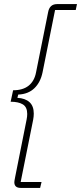

<svg xmlns="http://www.w3.org/2000/svg" viewBox="-20 -780 396 938"><path d="M81 138Q50 138 50 110Q50 105 54 85L110 -196Q113 -211 113 -223Q113 -257 91.5 -270Q70 -283 32 -283L44 -339Q92 -339 120 -361.5Q148 -384 156 -426L215 -720Q222 -760 259 -760H356L350 -731H249L188 -427Q178 -378 148 -349Q118 -320 69 -318L65 -302Q103 -300 124 -281Q145 -262 145 -225Q145 -211 142 -195L81 109H183L176 138Z"/></svg>

Font: IBM Plex Sans ExtLt
Style: Italic
Weight: 200
Italic angle: -11°
Designer: Mike Abbink, Paul van der Laan, Pieter van Rosmalen
Foundry: Bold Monday
Version: Version 3.005